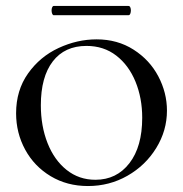

<svg xmlns="http://www.w3.org/2000/svg" viewBox="-20 -612 614 644"><path d="M34 -232Q34 -309 74 -365.5Q114 -422 176.5 -451Q239 -480 304 -480Q374 -480 428 -445.5Q482 -411 511 -356Q540 -301 540 -241Q540 -174 504 -115.5Q468 -57 407.5 -22.5Q347 12 275 12Q205 12 150 -21Q95 -54 64.5 -110Q34 -166 34 -232ZM457 -217Q457 -283 434.5 -338Q412 -393 370 -425.5Q328 -458 270 -458Q197 -458 157 -406Q117 -354 117 -259Q117 -189 139.5 -132Q162 -75 203.5 -42Q245 -9 300 -9Q371 -9 414 -64.5Q457 -120 457 -217ZM153 -577Q153 -583 155 -587.5Q157 -592 160 -592H411Q415 -592 417 -587.5Q419 -583 419 -577Q419 -571 417 -566Q415 -561 411 -561H160Q157 -561 155 -566Q153 -571 153 -577Z"/></svg>

Font: Cormorant SC Medium
Style: Regular
Weight: 500
Designer: Christian Thalmann (Catharsis Fonts)
Foundry: Catharsis Fonts
Version: Version 4.000